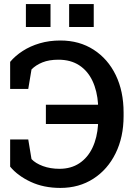

<svg xmlns="http://www.w3.org/2000/svg" viewBox="-20 -922 657 952"><path d="M279.3 9.8Q196.8 9.8 132.3 -20.3Q67.9 -50.3 30.3 -95.7V-230.5H120.1L136.2 -133.3Q155.8 -112.3 192.6 -98.6Q229.5 -85 274.9 -85Q332 -85 373.5 -112.5Q415 -140.1 438.5 -189.5Q461.9 -238.8 466.3 -304.7L465.3 -307.1H207.5V-402.8H465.3L466.3 -405.3Q461.9 -471.2 438.5 -521Q415 -570.8 372.6 -598.4Q330.1 -626 269.5 -626Q223.6 -626 190.7 -612.8Q157.7 -599.6 136.2 -577.6L120.1 -481H30.3V-615.2Q55.7 -645.5 92.8 -669.4Q129.9 -693.4 177 -707.3Q224.1 -721.2 279.3 -721.2Q373.5 -721.2 444.3 -675.5Q515.1 -629.9 554 -549.6Q592.8 -469.2 592.8 -364.3V-346.2Q592.8 -242.2 553.2 -161.9Q513.7 -81.5 442.9 -35.9Q372.1 9.8 279.3 9.8ZM322.8 -788.1V-901.9H444.8V-788.1ZM108.4 -788.1V-901.9H230.5V-788.1Z"/></svg>

Font: Roboto Slab LO Medium
Style: Regular
Weight: 500
Designer: Google
Version: Version 2.000